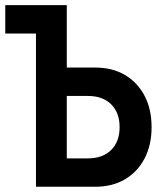

<svg xmlns="http://www.w3.org/2000/svg" viewBox="-25 -713 631 733"><path d="M112.3 0V-585H-4.9V-693.4H230V-455.1H338.9Q403.8 -455.1 451.9 -426.8Q500 -398.4 526.9 -347.4Q553.7 -296.4 553.7 -227.5Q553.7 -159.2 526.9 -107.9Q500 -56.6 451.9 -28.3Q403.8 0 338.9 0ZM230 -108.4H310.5Q367.2 -108.4 399.4 -140.4Q431.6 -172.4 431.6 -227.5Q431.6 -282.7 399.4 -314.7Q367.2 -346.7 310.5 -346.7H230Z"/></svg>

Font: Cascadia Mono PL SemiBold
Style: Regular
Weight: 600
Monospace: yes
Designer: Aaron Bell
Foundry: Saja Typeworks
Version: Version 2404.023; ttfautohint (v1.8.4)